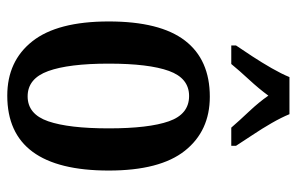

<svg xmlns="http://www.w3.org/2000/svg" viewBox="-164 -642 816 528"><g transform="rotate(90 244.0 -378.0)"><path d="M243 10Q148 10 93.5 -59Q39 -128 39 -269Q39 -410 91.5 -478.5Q144 -547 246 -547Q340 -547 394.5 -478.5Q449 -410 449 -269Q449 10 243 10ZM245 -46Q294 -46 313.5 -102.5Q333 -159 333 -269Q333 -379 313.5 -434.5Q294 -490 244 -490Q195 -490 175 -434.5Q155 -379 155 -269Q155 -159 175.5 -102.5Q196 -46 245 -46ZM105 -619Q118 -638 135 -664Q152 -690 167.5 -717Q183 -744 192 -766H294Q303 -744 318.5 -717Q334 -690 351.5 -664Q369 -638 381 -619V-606H331Q312 -628 286.5 -655Q261 -682 243 -708Q224 -682 199 -655Q174 -628 156 -606H105Z"/></g></svg>

Font: Noto Serif Tamil ExtraCondensed SemiBold
Style: Italic
Weight: 600
Width: 2
Italic angle: -12°
Designer: Indian Type Foundry, Tom Grace, and the Monotype Design Team
Foundry: Monotype Imaging Inc.
Version: Version 2.003; ttfautohint (v1.8.4.7-5d5b)